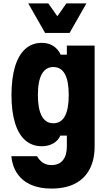

<svg xmlns="http://www.w3.org/2000/svg" viewBox="-20 -881 640 1120"><path d="M532 -27Q532 51 502.5 106.5Q473 162 417 190.5Q361 219 280 219Q211 219 161 197Q111 175 81.5 132.5Q52 90 46 30H196Q210 55 231 68.5Q252 82 280 82Q324 82 347 53.5Q370 25 370 -27V-90H332Q319 -60 290 -44Q261 -28 224 -28Q167 -28 127.5 -62.5Q88 -97 67.5 -164Q47 -231 47 -326Q47 -424 67.5 -492Q88 -560 127.5 -595.5Q167 -631 224 -631Q262 -631 290.5 -613Q319 -595 334 -562H370V-615H532ZM201 -326Q201 -245 224 -203.5Q247 -162 291 -162Q336 -162 358.5 -203.5Q381 -245 381 -326Q381 -408 358.5 -449Q336 -490 291 -490Q247 -490 224 -449Q201 -408 201 -326ZM484 -861 386 -689H243L145 -861H262L356 -727H273L367 -861Z"/></svg>

Font: Martian Mono Condensed
Style: Bold
Weight: 700
Width: 3
Designer: Roman Shamin
Foundry: Evil Martians
Version: Version 1.000